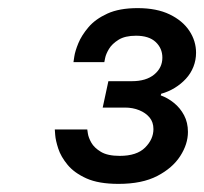

<svg xmlns="http://www.w3.org/2000/svg" viewBox="-20 -854 503 473"><path d="M272 -401Q223 -401 193 -414.5Q163 -428 146.5 -448Q130 -468 123.5 -488Q117 -508 116 -521.5Q115 -535 115 -535H195Q195 -535 196.5 -525Q198 -515 205 -502.5Q212 -490 228.5 -480Q245 -470 275 -470Q317 -470 337.5 -490.5Q358 -511 358 -536Q358 -553 348.5 -564.5Q339 -576 323 -582.5Q307 -589 288 -589H233L247 -654H305Q340 -654 360 -670.5Q380 -687 380 -712Q380 -735 363.5 -750.5Q347 -766 315 -766Q288 -766 272 -756Q256 -746 248.5 -733.5Q241 -721 239 -711Q237 -701 237 -701H161Q161 -701 163 -714.5Q165 -728 173 -747.5Q181 -767 198 -787Q215 -807 244.5 -820.5Q274 -834 319 -834Q366 -834 398 -818.5Q430 -803 446.5 -778Q463 -753 463 -724Q463 -706 456.5 -689.5Q450 -673 438 -660Q426 -647 410.5 -637.5Q395 -628 377 -623L376 -619Q393 -613 408.5 -600.5Q424 -588 433.5 -570Q443 -552 443 -529Q443 -499 424 -469.5Q405 -440 367.5 -420.5Q330 -401 272 -401Z"/></svg>

Font: Be Vietnam Pro Variable Thin
Style: Italic
Weight: 100
Italic angle: -12°
Designer: Lam Bao, Tony Le, Vietanh Nguyen
Foundry: Yellow Type Foundry
Version: Version 1.002